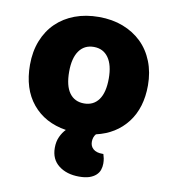

<svg xmlns="http://www.w3.org/2000/svg" viewBox="-80 -570 746 840"><g transform="rotate(10 293.0 -149.5)"><path d="M555 -243Q555 -143 505 -78Q455 -13 368 7Q356 21 356 42Q356 62 370 74Q384 86 410 86H415Q418 95 420 105Q422 115 422 128Q422 142 417.5 155.5Q413 169 401.5 179.5Q390 190 372 196Q354 202 327 202Q272 202 236.5 174.5Q201 147 201 96Q201 68 211 46.5Q221 25 235 11Q140 -4 85.5 -70Q31 -136 31 -243Q31 -302 50 -350Q69 -398 103.5 -431.5Q138 -465 186 -483Q234 -501 293 -501Q352 -501 400 -482.5Q448 -464 482.5 -430.5Q517 -397 536 -349Q555 -301 555 -243ZM293 -368Q251 -368 228 -335.5Q205 -303 205 -243Q205 -180 228 -148.5Q251 -117 293 -117Q335 -117 358 -149Q381 -181 381 -243Q381 -303 358 -335.5Q335 -368 293 -368Z"/></g></svg>

Font: Baloo Tammudu 2 ExtraBold
Style: Regular
Weight: 800
Designer: Maithili Shingre, Omkar Shende and Ek Type
Foundry: Ek Type
Version: Version 1.640;hotconv 1.0.111;makeotfexe 2.5.65597; ttfautoh